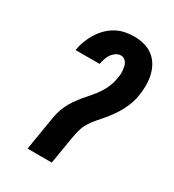

<svg xmlns="http://www.w3.org/2000/svg" viewBox="-180 -846 859 948"><g transform="rotate(30 250.0 -371.5)"><path d="M263 0H125L154 -175Q157 -198 163 -221.5Q169 -245 179.5 -267.5Q190 -290 204.5 -311Q219 -332 235.5 -351.5Q252 -371 268.5 -390Q285 -409 299 -430Q313 -451 322.5 -474Q332 -497 336 -521Q338 -532 339 -543.5Q340 -555 339 -566Q338 -577 336 -588Q334 -599 329 -608Q324 -617 315 -623Q306 -629 295 -629Q280 -629 266.5 -619.5Q253 -610 244.5 -597Q236 -584 231.5 -569.5Q227 -555 224 -540H87Q91 -566 100.5 -591.5Q110 -617 124 -640.5Q138 -664 157.5 -684Q177 -704 201.5 -718Q226 -732 252.5 -737.5Q279 -743 304 -743Q334 -743 361.5 -736Q389 -729 411 -713Q433 -697 447.5 -673Q462 -649 468.5 -621.5Q475 -594 475.5 -565Q476 -536 471 -506Q468 -482 460 -459Q452 -436 440.5 -413.5Q429 -391 414.5 -370Q400 -349 383.5 -329Q367 -309 350 -290Q333 -271 319.5 -249Q306 -227 299.5 -203.5Q293 -180 289 -156Z"/></g></svg>

Font: Iosevka Heavy Oblique
Style: Regular
Weight: 900
Italic angle: -9°
Monospace: yes
Designer: Belleve Invis
Foundry: Belleve Invis
Version: Version 32.5.0; ttfautohint (v1.8.4)